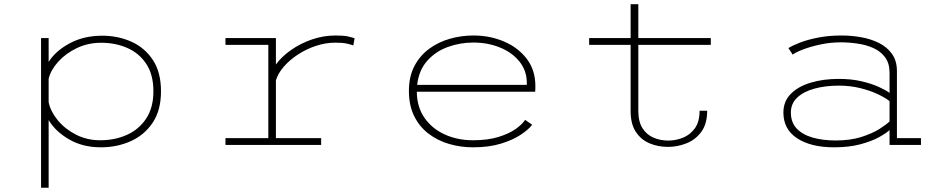

<svg xmlns="http://www.w3.org/2000/svg" viewBox="-20 -678 4415 898"><path d="M172 200V-500H207.5V-388.5Q240 -440 306 -475.5Q372 -511 458.5 -511Q532 -511 594.5 -483Q657 -455 695 -397.5Q733 -340 733 -251Q733 -162 694 -104Q655 -46 591 -17.5Q527 11 452 11Q367 11 303 -26.2Q239 -63.5 207.5 -116.5V200ZM453 -478Q391 -478 338.8 -452.8Q286.5 -427.5 251.8 -388.8Q217 -350 207.5 -309.5V-200Q216.5 -156.5 250.2 -115.5Q284 -74.5 335.5 -48.2Q387 -22 448.5 -22Q518 -22 574.2 -47.5Q630.5 -73 664 -124Q697.5 -175 697.5 -251Q697.5 -328 664.8 -378.2Q632 -428.5 576.5 -453.2Q521 -478 453 -478Z M1034.5 0V-32H1235V-468H1034.5V-500H1270.5V-376.5Q1296.5 -412.5 1340 -443.2Q1383.5 -474 1437.5 -493Q1491.5 -512 1550 -512Q1586.5 -512 1606.2 -507.8Q1626 -503.5 1638.5 -499L1632.5 -465.5Q1620.5 -470 1601.5 -474.2Q1582.5 -478.5 1548 -478.5Q1503 -478.5 1457.8 -463.5Q1412.5 -448.5 1373.5 -423Q1334.5 -397.5 1307.2 -366Q1280 -334.5 1270.5 -302V-32H1482V0Z M2192.5 11Q2134 11 2080.2 -4.8Q2026.5 -20.5 1984 -53Q1941.5 -85.5 1917 -135.2Q1892.5 -185 1892.5 -253Q1892.5 -320 1918.2 -369Q1944 -418 1987.2 -449.8Q2030.5 -481.5 2084.2 -496.8Q2138 -512 2194.5 -512Q2271.5 -512 2337.5 -483.8Q2403.5 -455.5 2443.8 -402.8Q2484 -350 2484 -275.5Q2484 -270.5 2483.8 -262.2Q2483.5 -254 2483 -249H1929.5Q1930 -177 1965.8 -126.2Q2001.5 -75.5 2060.8 -48.8Q2120 -22 2192.5 -22Q2261.5 -22 2311.5 -37.5Q2361.5 -53 2392.5 -75.2Q2423.5 -97.5 2436 -117.5L2469 -94.5Q2453.5 -73.5 2417 -48.8Q2380.5 -24 2324 -6.5Q2267.5 11 2192.5 11ZM2194 -479Q2131 -479 2073.8 -458Q2016.5 -437 1977.8 -393.2Q1939 -349.5 1931 -281H2444V-289.5Q2444 -347.5 2409.5 -390.2Q2375 -433 2318 -456Q2261 -479 2194 -479Z M2929.5 -158V-468H2735.5V-500H2929.5V-658.5H2965.5V-500H3304.5V-468H2965.5V-159.5Q2965.5 -108 2985.5 -77.5Q3005.5 -47 3037.5 -33.8Q3069.5 -20.5 3105.5 -20.5Q3141 -20.5 3174.5 -34Q3208 -47.5 3230 -78Q3252 -108.5 3252 -160H3287.5Q3287.5 -98.5 3260.2 -61.5Q3233 -24.5 3191 -7.8Q3149 9 3104.5 9Q3057 9 3017.2 -8Q2977.5 -25 2953.5 -61.8Q2929.5 -98.5 2929.5 -158Z M3881 11Q3772.5 11 3708.2 -31.2Q3644 -73.5 3644 -151.5Q3644 -203.5 3678.2 -238.5Q3712.5 -273.5 3771.2 -291.2Q3830 -309 3903 -309Q3961.5 -309 4008.8 -298Q4056 -287 4089.5 -271.8Q4123 -256.5 4140.5 -243.5V-338Q4140.5 -381.5 4120 -409.5Q4099.5 -437.5 4065.8 -452.8Q4032 -468 3991.8 -474Q3951.5 -480 3911.5 -480Q3864 -480 3817.2 -470Q3770.5 -460 3735.5 -446.5Q3700.5 -433 3687.5 -422.5L3667.5 -453Q3684 -464 3719.5 -478Q3755 -492 3805.5 -502Q3856 -512 3916 -512Q3961.5 -512 4007.2 -504Q4053 -496 4091 -477Q4129 -458 4152 -425.8Q4175 -393.5 4175 -345.5V-32H4287.5V0H4140.5V-69.5Q4125 -55 4090.5 -36Q4056 -17 4003.2 -3Q3950.5 11 3881 11ZM3888.5 -21Q3957.5 -21 4009 -37.5Q4060.5 -54 4093.8 -75.2Q4127 -96.5 4140.5 -110V-205Q4123 -219.5 4087.8 -236.5Q4052.5 -253.5 4005 -265.5Q3957.5 -277.5 3903 -277.5Q3840 -277.5 3789.2 -263.5Q3738.5 -249.5 3708.8 -221.8Q3679 -194 3679 -151.5Q3679 -105.5 3706.2 -76.8Q3733.5 -48 3781 -34.5Q3828.5 -21 3888.5 -21Z"/></svg>

Font: Trispace SemiExpanded Thin
Style: Regular
Weight: 100
Width: 6
Designer: Tyler Finck
Foundry: Etcetera Type Company
Version: Version 1.210; ttfautohint (v1.8.3)